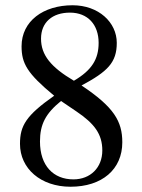

<svg xmlns="http://www.w3.org/2000/svg" viewBox="-20 -696 540 730"><path d="M271 -272C339 -226 369 -186 369 -124C369 -59 324 -14 259 -14C183 -14 132 -66 132 -158C132 -223 153 -264 212 -312ZM355 -533C355 -471 329 -429 261 -389C173 -441 136 -487 136 -549C136 -611 179 -648 246 -648C314 -648 355 -602 355 -533ZM445 -155C445 -235 413 -289 290 -371C389 -424 424 -458 424 -533C424 -611 355 -676 256 -676C145 -676 62 -616 62 -520C62 -455 83 -417 186 -332C79 -257 56 -218 56 -149C56 -55 135 14 248 14C368 14 445 -52 445 -155Z"/></svg>

Font: XITS Math
Style: Regular
Weight: 400
Designer: MicroPress Inc., with final additions and corrections provided by Coen Hoffman, Elsevier (retired)
Version: Version 1.302